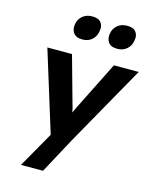

<svg xmlns="http://www.w3.org/2000/svg" viewBox="-145 -887 968 1212"><g transform="rotate(15 339.0 -281.0)"><path d="M112 230 244 -2 81 -529H242L327 -224Q333 -207 337 -185Q338 -178 339 -173Q349 -193 360 -217L516 -529H678L380 0L256 230ZM509 -635Q470 -635 454 -653.5Q438 -672 438 -698Q438 -706 439 -714Q444 -749 469.5 -770.5Q495 -792 532 -792Q571 -792 587 -774.5Q603 -757 603 -732Q603 -724 601 -714Q596 -679 571 -657Q546 -635 509 -635ZM281 -635Q243 -635 226.5 -653.5Q210 -672 210 -699Q210 -706 211 -714Q216 -749 241.5 -770.5Q267 -792 304 -792Q343 -792 359 -774.5Q375 -757 375 -732Q375 -724 373 -714Q368 -679 343.5 -657Q319 -635 281 -635Z"/></g></svg>

Font: Lexend SemBd
Style: Italic
Weight: 600
Italic angle: -8.13011°
Designer: Bonnie Shaver-Troup, Thomas Jockin
Foundry: Lexend
Version: Version 1.007